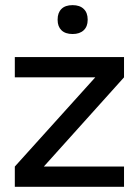

<svg xmlns="http://www.w3.org/2000/svg" viewBox="-20 -720 536 740"><path d="M37.1 -500H458V-421.9L148.9 -78.1H458V0H37.1V-78.1L347.2 -421.9H37.1ZM202.1 -643.1V-645Q202.1 -670.9 216.8 -685.5Q231.4 -700.2 259.8 -700.2Q287.6 -700.2 302.7 -685.5Q317.9 -670.9 317.9 -645V-643.1Q317.9 -617.7 302.5 -603.3Q287.1 -588.9 259.8 -588.9Q231.9 -588.9 217 -603.3Q202.1 -617.7 202.1 -643.1Z"/></svg>

Font: LT Wave Text
Style: Regular
Weight: 400
Designer: Daniel Lyons
Version: Version 2.5 (Glyphs App)